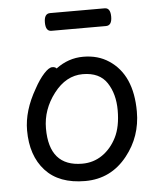

<svg xmlns="http://www.w3.org/2000/svg" viewBox="-51 -730 665 799"><g transform="rotate(-5 281.0 -330.5)"><path d="M267 -49Q314 -49 351 -74.5Q388 -100 410.5 -144.5Q433 -189 433 -258Q433 -326 402 -373Q371 -420 301 -420Q231 -420 180 -353.5Q129 -287 129 -208Q129 -49 267 -49ZM273 24Q164 24 107 -38.5Q50 -101 50 -207Q50 -289 101 -377Q121 -414 142 -437Q163 -460 177 -460Q190 -460 195 -453Q247 -492 309 -492Q371 -492 416 -462Q512 -399 512 -245Q512 -141 449 -62Q381 24 273 24ZM415 -611H187Q163 -611 163 -648Q163 -685 188 -685H416Q440 -685 440 -648Q440 -611 415 -611Z"/></g></svg>

Font: LXGW WenKai Lite Medium
Style: Regular
Weight: 500
Designer: LXGW / Fontworks Inc.
Foundry: LXGW / Fontworks Inc.
Version: Version 1.511; March 25, 2025